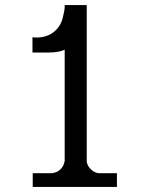

<svg xmlns="http://www.w3.org/2000/svg" viewBox="-20 -737 590 757"><path d="M235 -707Q235 -698 227 -665Q218 -631 191 -610Q164 -589 122 -589L108 -590V-530H172Q212 -530 235 -541V-99H234Q231 -82 219 -70Q206 -57 188 -55V-54H109V0H441V-54H368Q350 -57 338 -70Q325 -82 322 -99V-717H235Z"/></svg>

Font: Sawarabi Mincho
Style: Regular
Weight: 400
Version: Version 1.082; ttfautohint (v1.8.4.7-5d5b)